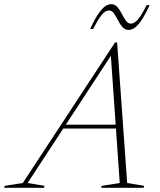

<svg xmlns="http://www.w3.org/2000/svg" viewBox="-86 -898 763 918"><path d="M205 -283.5 211.5 -302H488.5L482 -283.5ZM522 -23 603.5 -9.5 600.5 0H397.5L400.5 -9.5L486.5 -23L443 -646.5H454L46 -23L127 -9.5L124 0H-66L-63.5 -9.5L23 -23L464 -695H474ZM629.5 -873.5Q605.5 -822.5 587.5 -797Q569.5 -771.5 555.2 -763.2Q541 -755 529 -755Q511 -755 499 -769Q487 -783 477.8 -801.5Q468.5 -820 458.8 -834Q449 -848 435 -848Q425 -848 414 -840.2Q403 -832.5 390 -813.2Q377 -794 359.5 -759.5H345Q369 -811 387.2 -836.2Q405.5 -861.5 419.5 -869.8Q433.5 -878 445.5 -878Q463.5 -878 475.5 -864Q487.5 -850 496.8 -831.5Q506 -813 516 -799Q526 -785 539.5 -785Q549.5 -785 560.5 -792.8Q571.5 -800.5 584.8 -819.8Q598 -839 615 -873.5Z"/></svg>

Font: Newsreader 36pt ExtraLight
Style: Italic
Weight: 250
Italic angle: -17°
Designer: Hugues Gentile
Foundry: Production Type
Version: Version 1.003